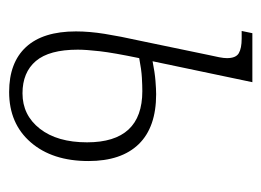

<svg xmlns="http://www.w3.org/2000/svg" viewBox="-98 -478 586 431"><g transform="rotate(90 195.5 -263.0)"><path d="M187 10Q121 10 86 -28Q51 -66 51 -140Q51 -170 56.5 -204.5Q62 -239 72 -284L104 -438Q107 -451 109 -461.5Q111 -472 111 -479Q111 -499 100 -505.5Q89 -512 67 -512H50L55 -536H165L118 -312Q143 -317 162 -318.5Q181 -320 192 -320Q266 -320 304 -281Q342 -242 342 -168Q342 -87 300 -38.5Q258 10 187 10ZM190 -20Q239 -20 269.5 -59Q300 -98 300 -165Q300 -289 185 -289Q173 -289 155 -288Q137 -287 111 -282Q99 -224 95.5 -193.5Q92 -163 92 -144Q92 -80 117.5 -50Q143 -20 190 -20Z"/></g></svg>

Font: Noto Serif ExtraCondensed ExtraLight
Style: Italic
Weight: 200
Width: 2
Italic angle: -12°
Designer: Monotype Design Team
Foundry: Monotype Imaging Inc.
Version: Version 2.014; ttfautohint (v1.8.4.7-5d5b)